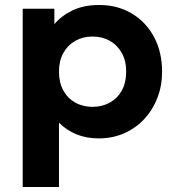

<svg xmlns="http://www.w3.org/2000/svg" viewBox="-20 -540 700 770"><path d="M71 210V-505H198V-443Q227 -477.5 271.8 -498.8Q316.5 -520 378 -520Q451 -520 508 -486.2Q565 -452.5 597.5 -392Q630 -331.5 630 -252.5Q630 -196 611.2 -147.5Q592.5 -99 558.5 -62.5Q524.5 -26 478 -5.5Q431.5 15 375.5 15Q326 15 286.2 -1.5Q246.5 -18 216.5 -48V210ZM351 -111.5Q390 -111.5 420.8 -128.8Q451.5 -146 468.8 -177.5Q486 -209 486 -252.5Q486 -296 468.5 -327.5Q451 -359 420.5 -376.2Q390 -393.5 351 -393.5Q312.5 -393.5 282 -376.2Q251.5 -359 234 -327.5Q216.5 -296 216.5 -252.5Q216.5 -209 233.8 -177.5Q251 -146 281.5 -128.8Q312 -111.5 351 -111.5Z"/></svg>

Font: Geologica SemiBold
Style: Regular
Weight: 600
Designer: Sindre Bremnes, Frode Helland
Foundry: Monokrom Skriftforlag AS
Version: Version 1.010;gftools[0.9.28]